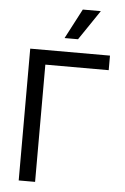

<svg xmlns="http://www.w3.org/2000/svg" viewBox="-62 -983 669 1026"><g transform="rotate(5 273.0 -469.5)"><path d="M505.9 -628.9H166V0H78.1V-707H505.9ZM339.8 -939.5H436.5L328.1 -779.3H255.9Z"/></g></svg>

Font: Pretendard GOV
Style: Regular
Weight: 400
Designer: Base glyphs from Inter by Rasmus Andersson; Hangeul glyphs from Noto Sans CJK(Source Han Sans) by Jang Soo-young and Kan
Foundry: Kil Hyung-jin
Version: Version 1.309